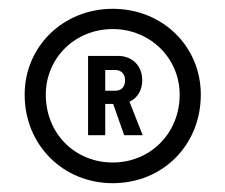

<svg xmlns="http://www.w3.org/2000/svg" viewBox="-20 -732 511 436"><path d="M236 -316C349 -316 436 -402 436 -517C436 -627 349 -712 236 -712C124 -712 36 -627 36 -517C36 -402 124 -316 236 -316ZM84 -517C84 -600 150 -666 236 -666C321 -666 388 -600 388 -517C388 -429 321 -363 236 -363C150 -363 84 -429 84 -517ZM180 -425H219V-496H237L262 -425H304L274 -501C292 -509 303 -527 303 -550C303 -582 281 -605 248 -605H180ZM219 -526V-573H242C256 -573 264 -563 264 -550C264 -535 256 -526 242 -526Z"/></svg>

Font: Vanilla Cream DemiBold
Style: Regular
Weight: 600
Designer: Jeremy Tribby, Jinavaṁso
Foundry: Tribby Type
Version: Version 1.422;Glyphs 3.1.2 (3151)